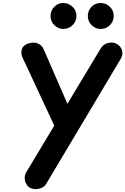

<svg xmlns="http://www.w3.org/2000/svg" viewBox="-20 -1296 859 1316"><path d="M173 -997.5Q210 -1010 238.5 -998.2Q267 -986.5 278.5 -960L442 -584.5L670 -963.5Q688.5 -994 721.5 -1001.5Q754.5 -1009 779 -996Q808.5 -979 816.5 -950Q824.5 -921 808 -893.5L295.5 -34Q284.5 -16 262.2 -7.2Q240 1.5 216.5 -0.2Q193 -2 177 -14.5Q155.5 -33 150.5 -62Q145.5 -91 160 -115.5L352 -435L134 -902.5Q121.5 -930 129.5 -957.8Q137.5 -985.5 173 -997.5ZM669.5 -1097.5Q634.5 -1097.5 608.2 -1123.5Q582 -1149.5 582 -1186.5Q582 -1223 607.2 -1249.2Q632.5 -1275.5 669.5 -1275.5Q705 -1275.5 732.2 -1250.2Q759.5 -1225 759.5 -1186.5Q759.5 -1149.5 733 -1123.5Q706.5 -1097.5 669.5 -1097.5ZM413.5 -1097.5Q378.5 -1097.5 352.5 -1123.5Q326.5 -1149.5 326.5 -1186.5Q326.5 -1223 351.8 -1249.2Q377 -1275.5 413.5 -1275.5Q449 -1275.5 476.5 -1250.2Q504 -1225 504 -1186.5Q504 -1149.5 477.2 -1123.5Q450.5 -1097.5 413.5 -1097.5Z"/></svg>

Font: Edu SA Hand
Style: Bold
Weight: 700
Designer: Tina and Corey Anderson, Eben Sorkin, Mirko Velimirovic
Foundry: Google for Education
Version: Version 2.000